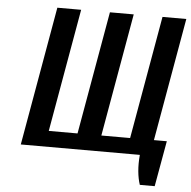

<svg xmlns="http://www.w3.org/2000/svg" viewBox="-57 -757 957 964"><g transform="rotate(5 421.5 -275.0)"><path d="M683 150Q673 120 669.5 82.5Q666 45 670 0H70L193 -700H313L204 -80H349L458 -700H578L469 -80H614L723 -700H843L734 -80H799L758 150Z"/></g></svg>

Font: Cuprum
Style: Bold Italic
Weight: 700
Italic angle: -10°
Designer: Jovanny Lemonad
Foundry: Jovanny Lemonad
Version: Version 3.000